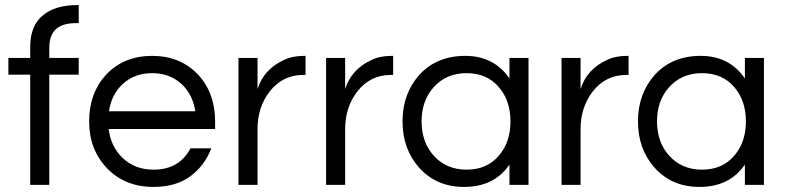

<svg xmlns="http://www.w3.org/2000/svg" viewBox="-20 -728 3093 756"><path d="M280 -637Q227 -637 200.5 -613.5Q174 -590 174 -538V-500H290V-434H174V0H99V-434H13V-500H99V-544Q99 -626 148 -667Q197 -708 284 -708H290V-637Z M585 -60Q686 -60 730 -144H812Q786 -76 729.5 -34Q673 8 584 8Q471 8 400 -67Q331 -140 331 -250Q331 -361 397 -433Q467 -508 579 -508Q691 -508 761 -433Q827 -361 827 -250V-220H408Q416 -151 463 -106Q511 -60 585 -60ZM579 -440Q510 -440 463 -397Q419 -356 409 -290H749Q739 -356 695 -397Q648 -440 579 -440Z M1183 -508V-433H1174Q1093 -433 1042 -368Q994 -306 994 -220V0H919V-500H994V-377Q1018 -455 1098 -492Q1131 -508 1178 -508Z M1528 -508V-433H1519Q1438 -433 1387 -368Q1339 -306 1339 -220V0H1264V-500H1339V-377Q1363 -455 1443 -492Q1476 -508 1523 -508Z M1986 -80Q1926 8 1807 8Q1699 8 1631 -67Q1565 -141 1565 -250Q1565 -359 1631 -433Q1699 -508 1812 -508Q1925 -508 1986 -419V-500H2061V0H1986ZM1817 -60Q1898 -60 1945 -116Q1990 -169 1990 -250Q1990 -331 1945 -384Q1898 -440 1817 -440Q1737 -440 1687 -384Q1640 -331 1640 -250Q1640 -169 1687 -116Q1737 -60 1817 -60Z M2455 -508V-433H2446Q2365 -433 2314 -368Q2266 -306 2266 -220V0H2191V-500H2266V-377Q2290 -455 2370 -492Q2403 -508 2450 -508Z M2913 -80Q2853 8 2734 8Q2626 8 2558 -67Q2492 -141 2492 -250Q2492 -359 2558 -433Q2626 -508 2739 -508Q2852 -508 2913 -419V-500H2988V0H2913ZM2744 -60Q2825 -60 2872 -116Q2917 -169 2917 -250Q2917 -331 2872 -384Q2825 -440 2744 -440Q2664 -440 2614 -384Q2567 -331 2567 -250Q2567 -169 2614 -116Q2664 -60 2744 -60Z"/></svg>

Font: Questrial
Style: Regular
Weight: 400
Designer: Joe Prince
Foundry: Joe Prince
Version: Version 1.002